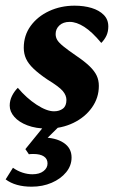

<svg xmlns="http://www.w3.org/2000/svg" viewBox="-38 -457 420 694"><path d="M132.8 7.8Q91.8 7.8 61 -3.9Q30.3 -15.6 13.7 -34.7Q-2.9 -53.7 -2.9 -75.2Q-2.9 -93.8 5.4 -110.4Q13.7 -127 26.4 -139.6Q57.6 -102.5 94.2 -78.6Q130.9 -54.7 157.2 -54.7Q176.8 -54.7 189.5 -64.5Q202.1 -74.2 202.1 -95.7Q202.1 -112.3 189 -127.9Q175.8 -143.6 132.8 -169.9Q102.5 -190.4 83.5 -208.5Q64.5 -226.6 56.2 -244.6Q47.9 -262.7 47.9 -284.2Q47.9 -329.1 72.8 -363.3Q97.7 -397.5 139.6 -417Q181.6 -436.5 231.4 -436.5Q265.6 -436.5 293 -428.2Q320.3 -419.9 336.9 -403.3Q353.5 -386.7 353.5 -361.3Q353.5 -342.8 346.7 -328.1Q339.8 -313.5 328.1 -301.8Q294.9 -341.8 266.6 -359.9Q238.3 -377.9 213.9 -377.9Q190.4 -377.9 176.8 -365.2Q163.1 -352.5 163.1 -334Q163.1 -322.3 168.9 -312.5Q174.8 -302.7 190.9 -289.6Q207 -276.4 238.3 -254.9Q268.6 -234.4 286.1 -217.3Q303.7 -200.2 311.5 -183.6Q319.3 -167 319.3 -146.5Q319.3 -103.5 294.4 -68.4Q269.5 -33.2 227.1 -12.7Q184.6 7.8 132.8 7.8ZM76.2 217.8Q17.6 217.8 -17.6 191.4L8.8 149.4Q25.4 161.1 43.5 167Q61.5 172.9 79.1 172.9Q104.5 172.9 119.1 161.6Q133.8 150.4 133.8 133.8Q133.8 117.2 120.6 108.4Q107.4 99.6 83 99.6Q69.3 99.6 66.4 100.6L53.7 82L129.9 -11.7H187.5L109.4 65.4L114.3 40Q163.1 40 191.9 59.1Q220.7 78.1 220.7 112.3Q220.7 141.6 201.2 165.5Q181.6 189.5 148.9 203.6Q116.2 217.8 76.2 217.8Z"/></svg>

Font: Crimson Pro ExtraLight
Style: Bold Italic
Weight: 700
Italic angle: -12°
Version: Version 1.002